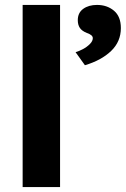

<svg xmlns="http://www.w3.org/2000/svg" viewBox="-20 -760 511 780"><path d="M72 0V-740H224V0ZM325 -495 287 -548Q301 -552 317 -560.5Q333 -569 345 -581Q357 -593 357 -605Q357 -618 333 -626Q313 -634 304.5 -646.5Q296 -659 296 -678Q296 -708 318 -724Q340 -740 374 -740Q415 -740 443 -716.5Q471 -693 471 -646Q471 -591 431.5 -553Q392 -515 325 -495Z"/></svg>

Font: Readex Pro bold
Style: Bold
Weight: 700
Designer: Bonnie Shaver-Troup, Thomas Jockin
Foundry: Lexend
Version: Version 1.200; ttfautohint (v1.8.3)